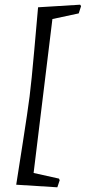

<svg xmlns="http://www.w3.org/2000/svg" viewBox="-20 -660 365 817"><path d="M106 -250Q114 -313 126 -448.5Q138 -584 142 -629L321 -640L325 -634L315 -603L203 -579L123 76L231 100L234 107L224 137L49 126Q56 81 77 -53Q98 -187 106 -250Z"/></svg>

Font: Alegreya SC
Style: Italic
Weight: 400
Italic angle: -7°
Designer: Juan Pablo del Peral
Foundry: Huerta Tipografica
Version: Version 2.007; ttfautohint (v1.6)